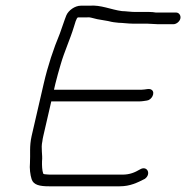

<svg xmlns="http://www.w3.org/2000/svg" viewBox="-20 -655 654 674"><path d="M598.1 -611H527.1C519.4 -612.3 511.9 -613 504.5 -613H454.5C440.1 -613 419 -616 408.2 -616C370 -620.9 334 -638.6 293.6 -635H263.6C243 -635 220.4 -618.8 212.8 -601L207.5 -587C202.6 -573.3 196 -553.4 190 -537C167.9 -484.2 147.7 -423.3 133.6 -362L91.1 -178C82.6 -141 87.1 -113.5 85.2 -83C83.2 -64.4 86.2 -40.7 91 -26C97.5 -5.4 120 -1 152.2 -1H400.2C437.1 -1 462.1 -13.8 488.2 -27C512.2 -43.7 496.8 -75.9 470.9 -60C453.4 -49.9 436.1 -42 409.7 -42H161.7C153.7 -42 146.8 -42.3 140.9 -43C136.9 -43 134.1 -43.7 132.4 -45C131.7 -45 131.5 -45.3 131.6 -46C127.8 -56.4 127.1 -74.5 127.5 -89C130.2 -111.4 123 -134.4 128.7 -159C129.1 -163.7 130.2 -170 132.1 -178L160 -299H467C478.2 -299 486.2 -300.7 495.7 -302C512.5 -304 525.5 -328.6 513.3 -339C504.7 -346.3 491.2 -340 476.5 -340H169.5L174.6 -362C179.6 -383.7 186.7 -406.6 193 -429C205.9 -474 226.3 -517.4 239.5 -561C242.1 -569.3 248.4 -594 254.1 -594H286.1C290.3 -594.7 294.9 -594.3 299.9 -593C315.2 -588.6 327 -586.3 342.8 -584L360.1 -581C367.7 -579 374 -577.7 379.2 -577L396.7 -575C408.5 -575 430.3 -572 445.1 -572H495.1C506.9 -572 523.3 -570 534.6 -570H588.6C599.2 -570 610.8 -579.4 613.2 -590C615.6 -600.5 608.6 -611 598.1 -611Z"/></svg>

Font: HoneyBee
Style: SeLitIt
Weight: 300
Foundry: Cannot Into Space Fonts
Version: Version 0.89